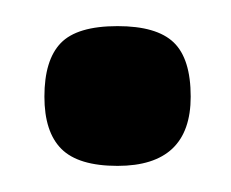

<svg xmlns="http://www.w3.org/2000/svg" viewBox="-20 -127 177 147"><path d="M70 0Q40 0 27 -13Q14 -26 14 -53Q14 -81 26.5 -94Q39 -107 70 -107Q100 -107 113 -94.5Q126 -82 126 -53Q126 0 70 0Z"/></svg>

Font: New Amsterdam
Style: Regular
Weight: 400
Designer: Vladimir Nikolic
Foundry: Vladimir Nikolic
Version: Version 1.000; ttfautohint (v1.8.4.7-5d5b)